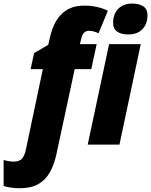

<svg xmlns="http://www.w3.org/2000/svg" viewBox="-126 -796 832 1057"><path d="M-18.6 240.2Q-40.5 240.2 -64 237.1Q-87.4 233.9 -106 228V84.5Q-94.7 88.4 -79.1 91.1Q-63.5 93.8 -52.2 93.8Q-18.1 93.8 -3.9 75.9Q10.3 58.1 16.1 29.3L109.9 -415.5H42.5L61.5 -503.4L139.6 -549.3L147.5 -584.5Q155.8 -621.6 169.7 -654.1Q183.6 -686.5 206.1 -711.7Q228.5 -736.8 261 -751Q293.5 -765.1 338.9 -765.1Q372.6 -765.1 406 -758.1Q439.5 -751 467.8 -736.8L416.5 -612.8Q404.3 -619.1 390.1 -622.8Q376 -626.5 364.3 -626.5Q346.7 -626.5 336.4 -615.5Q326.2 -604.5 322.3 -587.4L314 -553.2H406.2L376.5 -415.5H285.2L185.1 50.8Q172.9 108.4 149.4 151.1Q126 193.8 85.7 217Q45.4 240.2 -18.6 240.2ZM356.9 0 474.6 -553.2H648.9L531.7 0ZM580.1 -606.4Q541.5 -606.4 519 -621.8Q496.6 -637.2 496.6 -671.4Q496.6 -700.2 508.3 -724.1Q520 -748 543.7 -762.2Q567.4 -776.4 602.5 -776.4Q639.2 -776.4 662.6 -761.2Q686 -746.1 686 -711.4Q686 -665.5 658.7 -636Q631.3 -606.4 580.1 -606.4Z"/></svg>

Font: Open Sans SemiCondensed ExtraBold
Style: Italic
Weight: 800
Width: 4
Italic angle: -12°
Designer: Monotype Design Team
Foundry: Monotype Imaging Inc.
Version: Version 3.003